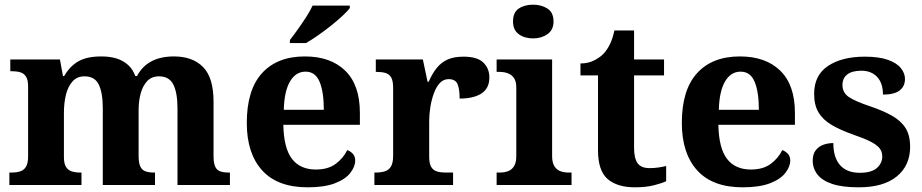

<svg xmlns="http://www.w3.org/2000/svg" viewBox="-20 -790 3939 820"><path d="M20 0V-53H27Q50 -53 66 -58Q82 -63 91 -78Q100 -93 100 -122V-421Q100 -449 91 -463Q82 -477 66 -481.5Q50 -486 28 -486H24V-536H236L249 -465H254Q278 -507 314.5 -528Q351 -549 413 -549Q449 -549 477 -540.5Q505 -532 526 -513.5Q547 -495 558 -465H565Q587 -507 626.5 -528Q666 -549 723 -549Q803 -549 847.5 -503.5Q892 -458 892 -356V-124Q892 -94 899 -78.5Q906 -63 921 -58Q936 -53 958 -53H962V0H738V-328Q738 -393 720.5 -428.5Q703 -464 659 -464Q628 -464 609 -444Q590 -424 581 -391.5Q572 -359 572 -320V-124Q572 -94 579.5 -78.5Q587 -63 602 -58Q617 -53 639 -53H642V0H419V-328Q419 -393 402 -428.5Q385 -464 341 -464Q309 -464 289.5 -442Q270 -420 261.5 -385Q253 -350 253 -309V-119Q253 -91 262 -77Q271 -63 286.5 -58Q302 -53 324 -53H328V0Z M1294 10Q1165 10 1099.5 -62.5Q1034 -135 1034 -265Q1034 -406 1099 -477.5Q1164 -549 1282 -549Q1392 -549 1454.5 -488Q1517 -427 1517 -308V-257H1190Q1192 -157 1227 -111.5Q1262 -66 1329 -66Q1381 -66 1413.5 -90Q1446 -114 1463 -149Q1477 -144 1487 -133Q1497 -122 1497 -104Q1497 -79 1476.5 -52Q1456 -25 1411 -7.5Q1366 10 1294 10ZM1363 -321Q1363 -397 1345 -440.5Q1327 -484 1285 -484Q1243 -484 1218.5 -442Q1194 -400 1192 -321ZM1218 -619Q1233 -638 1251.5 -664Q1270 -690 1287.5 -717Q1305 -744 1315 -766H1474V-756Q1465 -743 1443.5 -723Q1422 -703 1394.5 -681Q1367 -659 1339 -639.5Q1311 -620 1287 -606H1218Z M1579 0V-53H1583Q1606 -53 1623 -58Q1640 -63 1649.5 -78.5Q1659 -94 1659 -125V-415Q1659 -445 1650.5 -459.5Q1642 -474 1626 -478.5Q1610 -483 1588 -483H1585V-536H1786L1806 -441H1811Q1826 -476 1845.5 -500Q1865 -524 1892 -536Q1919 -548 1960 -548Q2018 -548 2044 -523Q2070 -498 2070 -459Q2070 -413 2036.5 -391Q2003 -369 1943 -369Q1943 -410 1934 -431Q1925 -452 1896 -452Q1874 -452 1858.5 -435.5Q1843 -419 1833 -391.5Q1823 -364 1818 -333Q1813 -302 1813 -273V-120Q1813 -91 1822 -76.5Q1831 -62 1847 -57.5Q1863 -53 1883 -53H1915V0Z M2101 0V-53H2114Q2134 -53 2150 -59Q2166 -65 2175.5 -80.5Q2185 -96 2185 -124V-416Q2185 -443 2175 -457Q2165 -471 2149 -477Q2133 -483 2114 -483H2101V-536H2338V-124Q2338 -96 2347.5 -80.5Q2357 -65 2373 -59Q2389 -53 2409 -53H2421V0ZM2257 -626Q2220 -626 2195.5 -644Q2171 -662 2171 -698Q2171 -737 2195.5 -753.5Q2220 -770 2257 -770Q2292 -770 2318 -753.5Q2344 -737 2344 -698Q2344 -662 2318 -644Q2292 -626 2257 -626Z M2692 10Q2616 10 2575 -25.5Q2534 -61 2534 -148V-468H2459V-519Q2492 -519 2517.5 -532Q2543 -545 2558 -561Q2573 -577 2585 -601.5Q2597 -626 2604 -660H2688V-536H2816V-468H2688V-159Q2688 -114 2703 -93Q2718 -72 2754 -72Q2773 -72 2791 -74.5Q2809 -77 2825 -81V-16Q2809 -8 2774 1Q2739 10 2692 10Z M3152 10Q3023 10 2957.5 -62.5Q2892 -135 2892 -265Q2892 -406 2957 -477.5Q3022 -549 3140 -549Q3250 -549 3312.5 -488Q3375 -427 3375 -308V-257H3048Q3050 -157 3085 -111.5Q3120 -66 3187 -66Q3239 -66 3271.5 -90Q3304 -114 3321 -149Q3335 -144 3345 -133Q3355 -122 3355 -104Q3355 -79 3334.5 -52Q3314 -25 3269 -7.5Q3224 10 3152 10ZM3221 -321Q3221 -397 3203 -440.5Q3185 -484 3143 -484Q3101 -484 3076.5 -442Q3052 -400 3050 -321Z M3648 10Q3577 10 3534 -4.5Q3491 -19 3471 -45Q3451 -71 3451 -104Q3451 -132 3464 -148.5Q3477 -165 3497 -172Q3517 -179 3539 -179Q3539 -117 3568 -84.5Q3597 -52 3652 -52Q3702 -52 3725 -72.5Q3748 -93 3748 -122Q3748 -143 3736 -157.5Q3724 -172 3697.5 -185.5Q3671 -199 3627 -214Q3570 -234 3532.5 -256Q3495 -278 3476 -309.5Q3457 -341 3457 -389Q3457 -469 3516.5 -508.5Q3576 -548 3673 -548Q3734 -548 3772 -534.5Q3810 -521 3827.5 -499Q3845 -477 3845 -453Q3845 -421 3822 -403.5Q3799 -386 3751 -386Q3751 -435 3726 -461.5Q3701 -488 3659 -488Q3619 -488 3598.5 -472Q3578 -456 3578 -427Q3578 -395 3604 -376.5Q3630 -358 3699 -335Q3752 -317 3790 -295.5Q3828 -274 3847.5 -243Q3867 -212 3867 -163Q3867 -83 3810 -36.5Q3753 10 3648 10Z"/></svg>

Font: Noto Rashi Hebrew
Style: Bold
Weight: 700
Version: Version 1.006